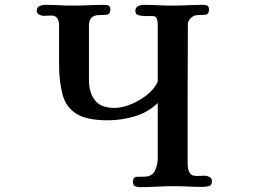

<svg xmlns="http://www.w3.org/2000/svg" viewBox="-20 -775 1040 790"><path d="M852 -31Q852 -12 838.5 -9Q825 -6 811 -6Q783 -6 754 -7.5Q725 -9 696 -9Q661 -9 625.5 -7Q590 -5 555 -5Q544 -5 535.5 -9Q527 -13 527 -26Q527 -47 542.5 -47.5Q558 -48 572 -48Q606 -48 617.5 -72.5Q629 -97 629 -125V-351Q588 -312 533.5 -296Q479 -280 423 -280Q338 -280 295 -306.5Q252 -333 237.5 -385.5Q223 -438 223 -515V-672Q223 -688 216 -699.5Q209 -711 192 -711Q184 -711 175.5 -710.5Q167 -710 159 -710Q151 -710 141 -715Q131 -720 131 -730Q131 -744 142 -749.5Q153 -755 165 -755Q194 -755 222.5 -753.5Q251 -752 279 -752Q313 -752 346 -753.5Q379 -755 413 -755Q434 -755 434 -737Q434 -716 419.5 -714.5Q405 -713 390 -713Q366 -713 356 -702Q346 -691 346 -668V-446Q346 -394 370.5 -362.5Q395 -331 450 -331Q479 -331 510 -342.5Q541 -354 569 -373Q597 -392 614 -414Q617 -419 623 -427.5Q629 -436 629 -440V-669Q629 -693 624 -701Q619 -709 607.5 -709Q596 -709 576 -709Q566 -709 551.5 -712Q537 -715 537 -730Q537 -744 548 -749.5Q559 -755 571 -755Q600 -755 628.5 -753.5Q657 -752 685 -752Q719 -752 752 -753.5Q785 -755 819 -755Q840 -755 840 -737Q840 -716 825.5 -714.5Q811 -713 796 -713Q769 -713 756 -688Q753 -682 753 -677Q753 -602 752.5 -527.5Q752 -453 752 -378V-101Q752 -82 759 -66.5Q766 -51 789 -51Q798 -51 806.5 -51.5Q815 -52 824 -52Q832 -52 842 -46.5Q852 -41 852 -31Z"/></svg>

Font: Kaisei Opti
Style: Bold
Weight: 700
Designer: Font-Kai, 金井和夫
Foundry: KAZUO KANAI
Version: Version 5.003